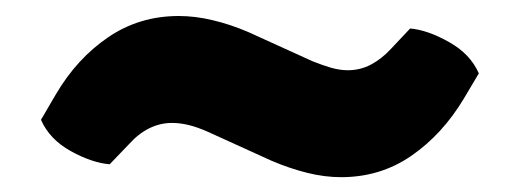

<svg xmlns="http://www.w3.org/2000/svg" viewBox="-20 -422 666 246"><path d="M380.5 -343.5Q393 -338.5 404.2 -335.2Q415.5 -332 425.5 -332Q441.5 -332 455.2 -339.2Q469 -346.5 481 -359.5L505.5 -385.5Q528 -383.5 555.2 -368.2Q582.5 -353 593.5 -328L574.5 -296Q547 -250 507.2 -222.5Q467.5 -195 417 -195Q396 -195 373.8 -200.5Q351.5 -206 328 -216L245.5 -253.5Q233 -259 221.8 -261.8Q210.5 -264.5 200.5 -264.5Q185 -264.5 171 -257.5Q157 -250.5 145 -237L120.5 -211.5Q97.5 -213.5 70.5 -228.5Q43.5 -243.5 32.5 -268.5L51.5 -301Q78.5 -347 118.5 -374.2Q158.5 -401.5 209 -401.5Q230 -401.5 252.2 -396.2Q274.5 -391 298 -381Z"/></svg>

Font: Signika Negative Light
Style: Bold
Weight: 700
Version: Version 2.001